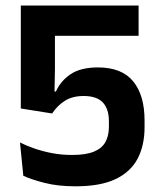

<svg xmlns="http://www.w3.org/2000/svg" viewBox="-20 -659 578 692"><path d="M252.5 12.5Q188.5 12.5 140 0Q91.5 -12.5 64 -25.5L52 -145.5Q74.5 -134 104 -123.8Q133.5 -113.5 168 -107Q202.5 -100.5 240 -100.5Q289.5 -100.5 318.5 -112.5Q347.5 -124.5 360 -147.2Q372.5 -170 372.5 -202V-222Q372.5 -266 350.8 -289.5Q329 -313 281.5 -313Q241 -313 213.5 -295.5Q186 -278 168 -250L55 -268V-639H479.5V-530H178V-411.5L176.5 -329H181.5Q198.5 -367.5 234.8 -391.8Q271 -416 333 -416Q419 -416 460 -365.8Q501 -315.5 501 -225.5V-200Q501 -135 476 -87.2Q451 -39.5 396.5 -13.5Q342 12.5 252.5 12.5Z"/></svg>

Font: Anek Malayalam SemiBold
Style: Regular
Weight: 600
Version: Version 1.003